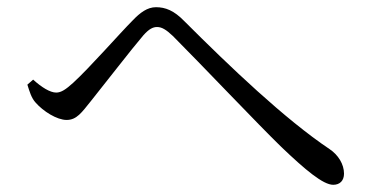

<svg xmlns="http://www.w3.org/2000/svg" viewBox="-20 -608 1040 533"><path d="M56 -373C62 -354 67 -336 79 -323C100 -299 138 -275 165 -275C193 -275 207 -296 232 -327C269 -373 347 -474 378 -510C394 -528 405 -533 416 -533C429 -533 441 -526 460 -508C536 -432 698 -261 761 -200C828 -136 877 -95 905 -95C924 -95 935 -107 935 -126C935 -152 919 -178 895 -194C771 -277 618 -423 492 -549C463 -579 439 -588 413 -588C389 -588 369 -573 348 -551C314 -517 229 -420 183 -378C163 -360 150 -351 136 -351C119 -351 95 -366 72 -387Z"/></svg>

Font: Harano Aji Mincho CN
Style: Regular
Weight: 400
Foundry: Masamichi Hosoda
Version: HaranoAjiMinchoCN-Regular version 20230610;ttx 4.39.4